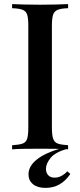

<svg xmlns="http://www.w3.org/2000/svg" viewBox="-20 -728 391 936"><path d="M312 -708V-688Q279 -687 262 -680.5Q245 -674 239 -656.5Q233 -639 233 -602V-106Q233 -70 239 -52Q245 -34 262 -28Q279 -22 312 -20V0Q288 -2 251.5 -2.5Q215 -3 177 -3Q135 -3 98.5 -2.5Q62 -2 39 0V-20Q73 -22 90 -28Q107 -34 112.5 -52Q118 -70 118 -106V-602Q118 -639 112.5 -656.5Q107 -674 89.5 -680.5Q72 -687 39 -688V-708Q62 -707 98.5 -706Q135 -705 177 -705Q215 -705 251.5 -706Q288 -707 312 -708ZM309 -3Q249 14 226.5 42Q204 70 204 95Q204 114 215 126Q226 138 246 138Q265 138 281.5 128.5Q298 119 308 107L323 120Q299 155 269 171.5Q239 188 202 188Q163 188 141 170Q119 152 119 122Q119 82 159 50Q199 18 271 -3Z"/></svg>

Font: Playfair Display Medium
Style: Regular
Weight: 500
Designer: Claus Eggers Sørensen
Foundry: Claus Eggers Sørensen
Version: Version 1.203